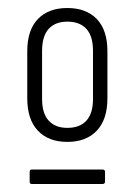

<svg xmlns="http://www.w3.org/2000/svg" viewBox="-20 -683 336 479"><path d="M148 -329Q101 -329 74.5 -357Q48 -385 48 -438V-555Q48 -608 74.5 -635.5Q101 -663 148 -663Q195 -663 221.5 -635.5Q248 -608 248 -555V-438Q248 -385 221.5 -357Q195 -329 148 -329ZM59 -224Q54 -224 54 -230V-254Q54 -260 59 -260H236Q242 -260 242 -254V-230Q242 -224 236 -224ZM148 -364Q179 -364 195.5 -382Q212 -400 212 -436V-556Q212 -593 195.5 -611Q179 -629 148 -629Q118 -629 101.5 -611Q85 -593 85 -556V-436Q85 -400 101.5 -382Q118 -364 148 -364Z"/></svg>

Font: Sofia Sans Condensed Light
Style: Regular
Weight: 300
Designer: Botio Nikoltchev, Ani Petrova
Foundry: lettersoup
Version: Version 4.101